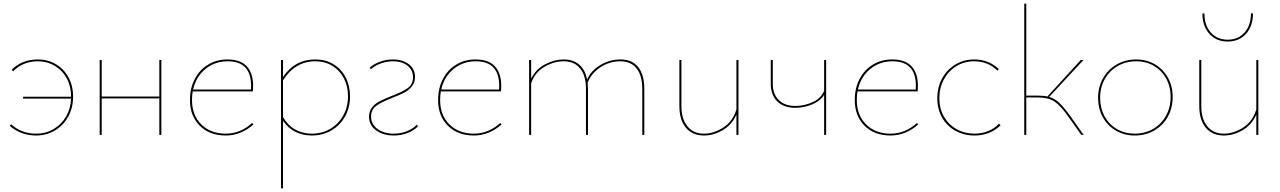

<svg xmlns="http://www.w3.org/2000/svg" viewBox="-20 -731 6931 1040"><path d="M376 -207Q376 -148 350 -100Q324 -52 278 -24.5Q232 3 176 3Q93 3 33 -49L40 -58Q96 -7 176 -7Q228 -7 270.5 -32Q313 -57 338 -100Q363 -143 365 -197H105V-207H365Q365 -263 341.5 -306.5Q318 -350 276.5 -374.5Q235 -399 184 -399Q145 -399 110.5 -385Q76 -371 52 -345L43 -353Q69 -380 105.5 -394.5Q142 -409 184 -409Q239 -409 282.5 -383.5Q326 -358 351 -312Q376 -266 376 -207Z M854 -406V0H843V-198H531V0H520V-406H531V-208H843V-406Z M1353 -57Q1285 3 1203 3Q1115 3 1062 -50Q1009 -103 1009 -189Q1009 -254 1035.5 -304Q1062 -354 1108 -381.5Q1154 -409 1211 -409Q1283 -409 1317 -371.5Q1351 -334 1351 -267Q1351 -245 1350 -236H1024Q1020 -216 1020 -189Q1020 -107 1070.5 -57Q1121 -7 1203 -7Q1282 -7 1346 -65ZM1026 -246H1339Q1340 -253 1340 -266Q1340 -399 1213 -399Q1144 -399 1093 -357.5Q1042 -316 1026 -246Z M1876 -209Q1876 -148 1849 -100Q1822 -52 1775 -24.5Q1728 3 1669 3Q1620 3 1580 -17Q1540 -37 1513 -77V289H1502V-406H1513V-314Q1577 -409 1688 -409Q1744 -409 1786.5 -383Q1829 -357 1852.5 -311.5Q1876 -266 1876 -209ZM1865 -209Q1865 -264 1842.5 -307Q1820 -350 1780 -374.5Q1740 -399 1688 -399Q1578 -399 1513 -296V-97Q1538 -53 1578 -30Q1618 -7 1669 -7Q1725 -7 1769.5 -33.5Q1814 -60 1839.5 -106Q1865 -152 1865 -209Z M1979 -99Q1979 -129 1995.5 -149.5Q2012 -170 2035.5 -182Q2059 -194 2101 -211Q2159 -233 2188 -253.5Q2217 -274 2217 -313Q2217 -352 2187 -375.5Q2157 -399 2109 -399Q2076 -399 2043.5 -387.5Q2011 -376 1989 -356L1982 -364Q2007 -386 2040.5 -397.5Q2074 -409 2108 -409Q2160 -409 2194 -383.5Q2228 -358 2228 -314Q2228 -284 2211 -263Q2194 -242 2170 -229.5Q2146 -217 2105 -201Q2048 -179 2019 -158.5Q1990 -138 1990 -99Q1990 -58 2025 -32.5Q2060 -7 2113 -7Q2150 -7 2183.5 -20Q2217 -33 2237 -55L2245 -48Q2224 -25 2189 -11Q2154 3 2113 3Q2055 3 2017 -25Q1979 -53 1979 -99Z M2697 -57Q2629 3 2547 3Q2459 3 2406 -50Q2353 -103 2353 -189Q2353 -254 2379.5 -304Q2406 -354 2452 -381.5Q2498 -409 2555 -409Q2627 -409 2661 -371.5Q2695 -334 2695 -267Q2695 -245 2694 -236H2368Q2364 -216 2364 -189Q2364 -107 2414.5 -57Q2465 -7 2547 -7Q2626 -7 2690 -65ZM2370 -246H2683Q2684 -253 2684 -266Q2684 -399 2557 -399Q2488 -399 2437 -357.5Q2386 -316 2370 -246Z M3470 -249V0H3459V-249Q3459 -321 3428.5 -360Q3398 -399 3340 -399Q3281 -399 3232 -366.5Q3183 -334 3163 -283Q3165 -261 3165 -249V0H3154V-249Q3154 -321 3122.5 -360Q3091 -399 3033 -399Q2981 -399 2929.5 -369.5Q2878 -340 2857 -280V0H2846V-406H2857V-305Q2883 -357 2933.5 -383Q2984 -409 3034 -409Q3085 -409 3117.5 -381Q3150 -353 3160 -300Q3181 -348 3231.5 -378.5Q3282 -409 3342 -409Q3404 -409 3437 -367.5Q3470 -326 3470 -249Z M3980 -406V0H3969V-110Q3943 -53 3893.5 -25Q3844 3 3793 3Q3731 3 3695.5 -39Q3660 -81 3660 -157V-406H3671V-157Q3671 -87 3703.5 -47Q3736 -7 3793 -7Q3846 -7 3897.5 -40Q3949 -73 3969 -138V-406Z M4455 -406V0H4444V-217Q4421 -182 4377 -164.5Q4333 -147 4288 -147Q4226 -147 4190.5 -181.5Q4155 -216 4155 -277V-406H4166V-277Q4166 -221 4198.5 -189Q4231 -157 4289 -157Q4336 -157 4381.5 -177.5Q4427 -198 4444 -239V-406Z M4954 -57Q4886 3 4804 3Q4716 3 4663 -50Q4610 -103 4610 -189Q4610 -254 4636.5 -304Q4663 -354 4709 -381.5Q4755 -409 4812 -409Q4884 -409 4918 -371.5Q4952 -334 4952 -267Q4952 -245 4951 -236H4625Q4621 -216 4621 -189Q4621 -107 4671.5 -57Q4722 -7 4804 -7Q4883 -7 4947 -65ZM4627 -246H4940Q4941 -253 4941 -266Q4941 -399 4814 -399Q4745 -399 4694 -357.5Q4643 -316 4627 -246Z M5057 -199Q5057 -258 5083 -306Q5109 -354 5155 -381.5Q5201 -409 5257 -409Q5335 -409 5390 -357L5383 -348Q5332 -399 5257 -399Q5203 -399 5160 -372.5Q5117 -346 5092.5 -300.5Q5068 -255 5068 -199Q5068 -143 5093 -99.5Q5118 -56 5161.5 -31.5Q5205 -7 5259 -7Q5298 -7 5332.5 -21Q5367 -35 5391 -61L5400 -53Q5374 -26 5337.5 -11.5Q5301 3 5259 3Q5202 3 5155.5 -22.5Q5109 -48 5083 -94Q5057 -140 5057 -199Z M5850 0H5837L5767 -99Q5724 -160 5691 -181.5Q5658 -203 5603 -203H5539V0H5528V-711H5539V-213H5604Q5635 -213 5653 -208L5834 -406H5849L5663 -206Q5694 -197 5718.5 -173.5Q5743 -150 5777 -103Z M5928 -201Q5928 -260 5955 -307.5Q5982 -355 6029 -382Q6076 -409 6135 -409Q6191 -409 6236 -382.5Q6281 -356 6306.5 -310Q6332 -264 6332 -206Q6332 -146 6305.5 -98.5Q6279 -51 6232 -24Q6185 3 6126 3Q6070 3 6024.5 -23.5Q5979 -50 5953.5 -96.5Q5928 -143 5928 -201ZM6321 -206Q6321 -261 6297 -305Q6273 -349 6230.5 -374Q6188 -399 6135 -399Q6079 -399 6034.5 -373.5Q5990 -348 5964.5 -303Q5939 -258 5939 -201Q5939 -146 5963 -101.5Q5987 -57 6030 -32Q6073 -7 6126 -7Q6182 -7 6226.5 -33Q6271 -59 6296 -104.5Q6321 -150 6321 -206Z M6493 -658H6504Q6504 -594 6538.5 -555Q6573 -516 6630 -516Q6687 -516 6721.5 -555Q6756 -594 6756 -659L6767 -658Q6767 -590 6729.5 -548Q6692 -506 6630 -506Q6568 -506 6530.5 -548Q6493 -590 6493 -658ZM6796 -406V0H6785V-110Q6759 -53 6709.5 -25Q6660 3 6609 3Q6547 3 6511.5 -39Q6476 -81 6476 -157V-406H6487V-157Q6487 -87 6519.5 -47Q6552 -7 6609 -7Q6662 -7 6713.5 -40Q6765 -73 6785 -138V-406Z"/></svg>

Font: Ysabeau Infant Hairline
Style: Regular
Weight: 100
Designer: Christian Thalmann (Catharsis Fonts)
Version: Version 0.003